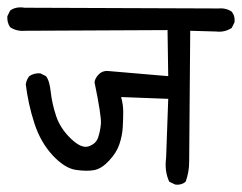

<svg xmlns="http://www.w3.org/2000/svg" viewBox="-28 -577 666 529"><path d="M455.1 -68.4 438.5 -76.2Q424.8 -104.5 429.7 -142.6L435.5 -304.7L305.7 -309.6Q311.5 -289.1 311.5 -268.6Q311.5 -248 310.1 -225.1Q308.6 -202.1 300.8 -179.2Q293 -156.2 272.5 -134.3Q252 -112.3 231.9 -108.4Q211.9 -104.5 181.2 -108.9Q150.4 -113.3 117.2 -148.9Q84 -184.6 66.9 -236.8Q49.8 -289.1 43 -344.7Q44.9 -357.4 52.7 -367.2Q65.4 -376 83 -375L98.6 -367.2Q108.4 -355.5 111.8 -323.7Q115.2 -292 126.5 -257.8Q137.7 -223.6 167 -195.3Q196.3 -167 216.3 -173.8Q236.3 -180.7 242.2 -197.8Q248 -214.8 250 -235.4Q252 -255.9 232.4 -350.6Q234.4 -363.3 245.6 -373.5Q256.8 -383.8 275.4 -380.9L435.5 -367.2L433.6 -494.1L41 -492.2Q17.6 -490.2 0 -502Q-8.8 -514.6 -7.8 -532.2L0 -547.9Q15.6 -559.6 40 -555.7L572.3 -553.7Q594.7 -555.7 610.4 -544.9Q620.1 -533.2 618.2 -515.6L610.4 -500Q590.8 -487.3 567.4 -490.2L496.1 -492.2Q493.2 -161.1 493.2 -131.8Q493.2 -102.5 483.4 -76.2Q471.7 -66.4 455.1 -68.4Z"/></svg>

Font: JasonHandwriting1
Style: Regular
Weight: 400
Version: Version 1.48.20